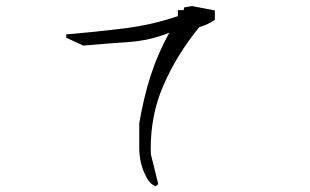

<svg xmlns="http://www.w3.org/2000/svg" viewBox="-20 -725 1040 645"><path d="M447.8 -227.5V-311Q462.4 -397 486.3 -471.4Q510.3 -545.9 548.8 -615.2Q483.4 -588.4 408.9 -583.5Q334.5 -578.6 259.8 -571.8L202.6 -598.1V-601.6V-609.4Q301.3 -617.7 397 -629.6Q492.7 -641.6 577.6 -670.9V-690.9H596.7L599.1 -700.2L625 -704.6L701.7 -689.9V-658.2Q687 -648.4 674.8 -643.1Q662.6 -637.7 649.4 -633.8Q573.7 -541.5 528.3 -436.5Q486.3 -339.4 486.3 -225.6Q486.3 -216.3 486.8 -207L511.7 -106.4L502.4 -99.1L499.5 -100.6Q484.9 -107.9 476.6 -121.6Q447.8 -169.4 447.8 -227.5Z"/></svg>

Font: Bakudai
Style: Medium
Weight: 500
Version: Version 1.48